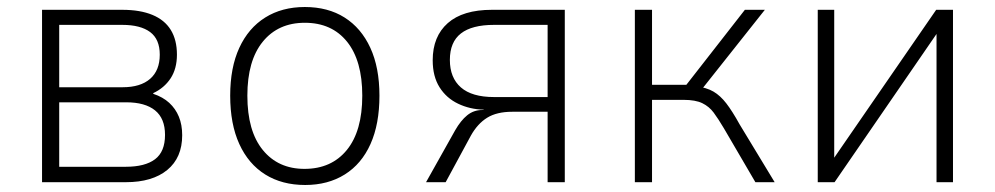

<svg xmlns="http://www.w3.org/2000/svg" viewBox="-20 -520 2840 548"><path d="M100 0V-492H329Q380 -492 415 -477.5Q450 -463 467.5 -434.5Q485 -406 485 -364Q485 -324 467 -296.5Q449 -269 417 -254L418 -252Q445 -243 463 -226.5Q481 -210 490.5 -187Q500 -164 500 -134Q500 -70 457.5 -35Q415 0 339 0ZM149 -44H339Q394 -44 422.5 -65.5Q451 -87 451 -135Q451 -182 422.5 -205Q394 -228 340 -228H149ZM149 -271H330Q381 -271 408.5 -295Q436 -319 436 -364Q436 -408 408.5 -428.5Q381 -449 329 -449H149Z M851 8Q785 8 737 -22Q689 -52 663 -109Q637 -166 637 -247Q637 -327 663 -383.5Q689 -440 737 -470Q785 -500 850 -500Q916 -500 963.5 -470Q1011 -440 1037 -383.5Q1063 -327 1063 -247Q1063 -166 1037.5 -109Q1012 -52 964 -22Q916 8 851 8ZM849 -38Q926 -38 970 -92Q1014 -146 1014 -247Q1014 -347 970.5 -401Q927 -455 850 -455Q774 -455 730 -401Q686 -347 686 -247Q686 -146 730 -92Q774 -38 849 -38Z M1196 0 1279 -148Q1295 -176 1313.5 -191Q1332 -206 1356 -206H1361L1360 -207Q1321 -208 1287.5 -224Q1254 -240 1234.5 -271Q1215 -302 1215 -348Q1215 -416 1258 -454Q1301 -492 1384 -492H1592V0H1543V-201H1442Q1398 -201 1370.5 -184Q1343 -167 1324 -133L1252 0ZM1390 -243H1543V-449H1390Q1327 -449 1295.5 -424.5Q1264 -400 1264 -349Q1264 -298 1295.5 -270.5Q1327 -243 1390 -243Z M1792 0V-492H1841V-278H1939L2106 -492H2163L1979 -260L1966 -274Q1997 -270 2016.5 -258.5Q2036 -247 2053 -225Q2070 -203 2091 -165L2191 0H2136L2046 -154Q2030 -181 2017 -198.5Q2004 -216 1984.5 -225.5Q1965 -235 1931 -235H1841V0Z M2314 0V-492H2361V-67H2359L2652 -492H2700V0H2653V-426H2655L2362 0Z"/></svg>

Font: Nunito Sans 7pt SemiCondensed ExtraLight
Style: Regular
Weight: 250
Width: 4
Designer: Vernon Adams
Foundry: Vernon Adams
Version: Version 3.101;gftools[0.9.27]